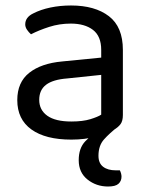

<svg xmlns="http://www.w3.org/2000/svg" viewBox="-20 -495 539 700"><path d="M339 -16 411 -34Q379 -9 359 13.5Q339 36 339 73Q339 100 356 113Q373 126 402 126H417Q420 132 421.5 138Q423 144 423 149Q423 165 412 175Q401 185 374 185Q331 185 299 159.5Q267 134 267 89Q267 45 291 20Q315 -5 339 -16ZM240 -52Q282 -52 309.5 -60.5Q337 -69 349 -77V-222L225 -209Q173 -205 148 -186Q123 -167 123 -131Q123 -94 152.5 -73Q182 -52 240 -52ZM239 -475Q326 -475 377 -436Q428 -397 428 -313V-76Q428 -54 419.5 -42.5Q411 -31 394 -21Q370 -8 330 3Q290 14 240 14Q146 14 94.5 -23Q43 -60 43 -130Q43 -195 86.5 -229.5Q130 -264 207 -271L349 -285V-313Q349 -363 319 -386Q289 -409 238 -409Q197 -409 159.5 -397Q122 -385 93 -370Q85 -377 78.5 -386.5Q72 -396 72 -406Q72 -432 101 -446Q128 -460 163.5 -467.5Q199 -475 239 -475Z"/></svg>

Font: Baloo Bhaijaan 2
Style: Regular
Weight: 400
Designer: Sanskriti Dholi, Noopur Datye and Ek Type
Foundry: Ek Type
Version: Version 1.701